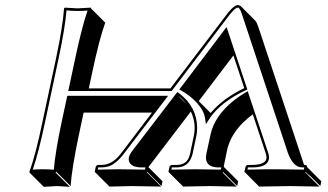

<svg xmlns="http://www.w3.org/2000/svg" viewBox="-20 -678 1294 758"><path d="M811.5 -231.9Q860.4 -289.6 944.3 -330.1L901.4 -459L764.6 -278.8L811 -232.4Q811 -232.4 811.5 -231.9ZM978 -226.6Q899.4 -168.9 878.9 -95.2Q877.9 -90.8 877 -87.4L863.8 -23.4Q864.3 -21 863.8 -19L920.4 37.6L916.5 56.6L859.9 0Q859.9 2.4 859.9 4.4L914.1 58.6Q913.1 58.6 807.6 56.6L703.1 58.6L646.5 2L645 0L648.9 -19Q651.9 -26.4 658.7 -26.9H677.7Q717.8 -26.9 728.5 -64Q729.5 -68.4 730.5 -71.8L745.6 -144Q754.9 -191.9 733.4 -237.8L565.9 -18.1L621.6 37.6L617.7 56.6L561 0L559.6 2L616.2 58.6Q615.7 58.6 502.4 56.6L412.1 58.6L355.5 2L354 0L357.9 -19Q360.8 -26.4 367.7 -26.9H379.9Q420.9 -26.9 452.6 -65.9Q458 -72.8 464.4 -81.1L580.1 -233.4H310.1L291 -143.6Q263.7 -14.2 258.8 56.6L202.1 0L199.2 2.9L255.9 59.6Q253.9 59.6 205.6 56.6L152.8 59.6L96.2 2.9V0Q121.1 -68.8 148.4 -200.2L200.7 -444.8Q228 -574.2 232.9 -645L235.8 -647.9Q237.8 -647.9 286.1 -645L338.9 -647.9V-645L395.5 -588.4Q371.1 -521 343.3 -388.2L330.6 -329.1H652.8L880.4 -627.9Q904.3 -657.2 918.9 -658.2Q926.8 -657.2 931.6 -652.8L987.8 -596.2Q994.1 -588.9 1000 -571.3L1179.7 -29.3L1180.7 -26.9H1184.6Q1188 -26.4 1190.4 -24.9Q1191.9 -22 1191.9 -19L1248.5 37.6L1244.6 56.6L1196.8 8.8Q1201.2 15.1 1205.1 19L1186.5 1L1184.6 2L1241.2 58.6Q1240.2 58.6 1126.5 56.6Q1126.5 56.6 1002.9 58.6L946.8 2L944.8 0L949.2 -19Q952.1 -26.4 958.5 -26.9H976.6Q1025.9 -27.8 1031.7 -50.8Q1033.2 -60.1 1029.3 -71.8ZM715.8 -267.6Q708 -277.3 700.2 -285.2Q691.4 -293.9 682.1 -300.8ZM795.4 -74.2 811 -146Q827.1 -221.7 906.2 -283.7Q926.3 -299.3 947.3 -311.5L958 -317.9L1038.6 -75.2Q1043.5 -59.6 1041.5 -48.8Q1033.7 -17.1 976.6 -17.1Q973.6 -17.1 967.8 -17.1Q961.4 -17.1 959 -17.1L957 -8.3Q1038.6 -10.3 1069.8 -9.8Q1105 -9.8 1179.7 -8.3L1181.2 -17.1H1172.9Q1137.7 -17.1 1116.2 -75.2Q1114.7 -79.1 1113.8 -83L934.1 -625Q926.3 -647.9 918.9 -647.9Q909.2 -647.9 890.1 -624Q888.7 -622.6 888.2 -622.1L657.7 -318.8H249.5L276.9 -447.3Q303.2 -571.3 325.7 -636.2Q307.1 -634.8 286.1 -634.8Q260.7 -634.8 242.7 -637.2Q236.8 -566.4 210.4 -442.9L158.2 -197.8Q132.3 -75.2 109.4 -8.3Q127.4 -9.8 148.9 -9.8Q174.3 -9.8 192.4 -7.8Q198.2 -78.6 224.6 -202.1L245.6 -299.8H643.6L472.2 -75.2Q438 -29.3 406.2 -20.5Q393.1 -17.1 379.9 -17.1Q377.9 -17.1 373.5 -17.1Q369.1 -17.1 367.7 -17.1L366.2 -8.3Q424.3 -9.8 445.8 -9.8Q469.2 -9.8 552.7 -8.3L554.2 -17.1H539.6Q495.6 -17.1 488.8 -43.5Q487.3 -50.3 488.8 -57.1Q491.2 -66.9 499 -78.1L680.2 -314.9L688 -309.1Q757.3 -255.9 758.3 -174.3Q758.3 -157.2 755.4 -142.1L740.2 -69.8Q727.1 -17.6 677.7 -17.1Q674.8 -17.1 668 -17.1Q661.1 -17.1 658.7 -17.1L656.7 -8.3Q719.7 -9.8 751 -9.8Q786.6 -9.8 851.6 -8.3L853.5 -17.1H838.9Q794.4 -18.6 793 -55.2Q793.5 -64 795.4 -74.2ZM956.5 -324.7 948.2 -320.8Q854.5 -276.4 810.5 -214.8Q808.6 -211.9 807.1 -209.5L793 -187.5L789.1 -213.4Q783.2 -250.5 738.8 -290Q719.7 -306.6 697.8 -319.3L688 -324.7L874.5 -571.3Z"/></svg>

Font: Linux Biolinum Shadow O
Style: Italic
Weight: 400
Italic angle: -12°
Designer: Philipp H. Poll
Foundry: Philipp H. Poll
Version: Version 0.6.2